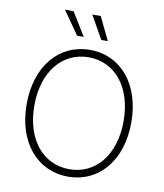

<svg xmlns="http://www.w3.org/2000/svg" viewBox="-100 -1023 953 1115"><g transform="rotate(10 376.5 -466.0)"><path d="M377 9.8C558.1 9.8 685.1 -138.2 685.1 -363.3C685.1 -588.9 558.1 -737.3 377 -737.3C194.8 -737.3 67.9 -588.4 67.9 -363.3C67.9 -139.2 194.8 9.8 377 9.8ZM377 -33.7C221.7 -33.7 113.3 -163.6 113.3 -363.3C113.3 -565.9 223.1 -693.8 377 -693.8C530.3 -693.8 639.6 -564.9 639.6 -363.3C639.6 -162.1 530.3 -33.7 377 -33.7ZM430.2 -805.2H468.8L402.8 -941.9H353ZM287.6 -805.2H326.7L242.7 -941.9H191.9Z"/></g></svg>

Font: Raveo ExtraLight
Style: Regular
Weight: 200
Designer: Jakub Foglar, Rasmus Andersson (Inter)
Foundry: Jakubfoglar.com
Version: Version 1.100;Glyphs 3.2.3 (3260)